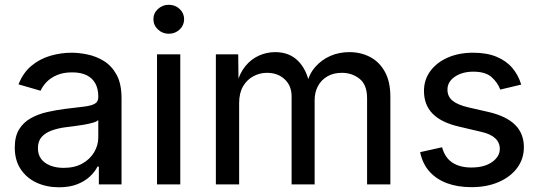

<svg xmlns="http://www.w3.org/2000/svg" viewBox="-20 -774 2267 806"><path d="M227.5 12.2Q175.8 12.2 133.8 -7.1Q91.8 -26.4 66.9 -63.7Q42 -101.1 42 -154.8Q42 -201.7 60.3 -231.2Q78.6 -260.7 109.4 -277.8Q140.1 -294.9 177.5 -303.5Q214.8 -312 253.4 -316.9Q302.2 -322.8 332.5 -326.4Q362.8 -330.1 377.7 -338.4Q392.6 -346.7 392.6 -366.2V-369.1Q392.6 -401.4 380.1 -423.8Q367.7 -446.3 343.5 -458.3Q319.3 -470.2 282.7 -470.2Q245.6 -470.2 219 -458.7Q192.4 -447.3 175.5 -429.7Q158.7 -412.1 150.4 -393.1L57.6 -419.9Q77.6 -469.7 112.8 -498.5Q147.9 -527.3 191.9 -540Q235.8 -552.7 280.8 -552.7Q311 -552.7 346.9 -545.4Q382.8 -538.1 415.5 -518.3Q448.2 -498.5 469.2 -460.7Q490.2 -422.9 490.2 -361.3V0H395V-74.7H389.2Q379.4 -54.2 358.6 -34.2Q337.9 -14.2 305.4 -1Q272.9 12.2 227.5 12.2ZM247.1 -69.3Q293.5 -69.3 325.9 -87.6Q358.4 -106 375.5 -135.3Q392.6 -164.6 392.6 -196.8V-270Q386.7 -263.7 369.6 -258.8Q352.5 -253.9 330.6 -250.2Q308.6 -246.6 287.8 -243.9Q267.1 -241.2 254.4 -239.7Q223.6 -235.8 197.3 -226.3Q170.9 -216.8 155 -199.2Q139.2 -181.6 139.2 -151.9Q139.2 -124.5 153.1 -106.4Q167 -88.4 191.4 -78.9Q215.8 -69.3 247.1 -69.3Z M639.2 0V-545.9H736.8V0ZM688.5 -632.3Q662.1 -632.3 643.1 -650.1Q624 -668 624 -693.4Q624 -718.8 643.1 -736.3Q662.1 -753.9 688.5 -753.9Q715.3 -753.9 734.1 -736.3Q752.9 -718.8 752.9 -693.4Q752.9 -668 734.1 -650.1Q715.3 -632.3 688.5 -632.3Z M886.2 0V-545.9H980L981.4 -421.4H974.1Q985.8 -466.8 1010 -496.3Q1034.2 -525.9 1066.9 -540.5Q1099.6 -555.2 1134.8 -555.2Q1194.3 -555.2 1231 -518.6Q1267.6 -481.9 1279.3 -419.4H1267.1Q1276.9 -462.4 1303.2 -492.7Q1329.6 -522.9 1366.5 -539.1Q1403.3 -555.2 1446.8 -555.2Q1494.6 -555.2 1533.7 -534.7Q1572.8 -514.2 1595.7 -472.7Q1618.7 -431.2 1618.7 -368.2V0H1521V-361.3Q1521 -418.5 1489.3 -443.4Q1457.5 -468.3 1415 -468.3Q1379.9 -468.3 1354.2 -453.4Q1328.6 -438.5 1314.7 -412.6Q1300.8 -386.7 1300.8 -353V0H1204.1V-369.6Q1204.1 -414.1 1175 -441.2Q1146 -468.3 1100.6 -468.3Q1070.3 -468.3 1043.5 -453.9Q1016.6 -439.5 1000.2 -411.4Q983.9 -383.3 983.9 -341.3V0Z M1959 11.7Q1900.9 11.7 1856 -5.1Q1811 -22 1782.2 -54.7Q1753.4 -87.4 1743.7 -135.3L1835.9 -155.8Q1847.7 -111.8 1879.2 -91.3Q1910.6 -70.8 1958.5 -70.8Q2013.2 -70.8 2045.7 -93.8Q2078.1 -116.7 2078.1 -148.9Q2078.1 -175.8 2058.6 -193.8Q2039.1 -211.9 1999.5 -220.7L1908.2 -242.2Q1833 -259.3 1796.4 -296.4Q1759.8 -333.5 1759.8 -392.1Q1759.8 -439.5 1786.6 -475.8Q1813.5 -512.2 1860.1 -532.5Q1906.7 -552.7 1966.3 -552.7Q2023.9 -552.7 2064.7 -535.6Q2105.5 -518.6 2130.9 -488.5Q2156.2 -458.5 2168 -418.9L2080.1 -397.9Q2069.3 -427.2 2043.7 -450.2Q2018.1 -473.1 1967.3 -473.1Q1920.4 -473.1 1889.4 -451.9Q1858.4 -430.7 1858.4 -397.9Q1858.4 -369.1 1879.4 -351.6Q1900.4 -334 1946.3 -323.2L2031.7 -303.7Q2106.4 -286.1 2142.8 -249.5Q2179.2 -212.9 2179.2 -156.2Q2179.2 -107.4 2151.4 -69.6Q2123.5 -31.7 2073.7 -10Q2023.9 11.7 1959 11.7Z"/></svg>

Font: Inter Cardless
Style: Regular
Weight: 400
Designer: Rasmus Andersson
Foundry: rsms
Version: Version 4.001;git-9221beed3